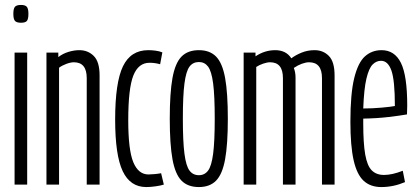

<svg xmlns="http://www.w3.org/2000/svg" viewBox="-20 -747 1689 777"><path d="M65 -655Q47 -655 40.5 -662.5Q34 -670 34 -691Q34 -712 40.5 -719.5Q47 -727 65 -727Q82 -727 88.5 -719.5Q95 -712 95 -691Q95 -670 89 -662.5Q83 -655 65 -655ZM39 0V-534H90V0Z M168 0V-534H216V-516Q234 -530 257 -537Q280 -544 301 -544Q336 -544 359.5 -520.5Q383 -497 383 -442V0H331V-431Q331 -495 279 -495Q266 -495 248.5 -488.5Q231 -482 219 -473V0Z M446 -263Q446 -413 477.5 -478.5Q509 -544 580 -544Q594 -544 609.5 -542Q625 -540 637 -535L628 -487Q607 -493 585 -493Q540 -493 519.5 -441Q499 -389 499 -260Q499 -140 519.5 -90.5Q540 -41 581 -41Q591 -41 606.5 -42.5Q622 -44 632 -46L643 0Q631 4 610 7Q589 10 572 10Q507 10 476.5 -54.5Q446 -119 446 -263Z M667 -267Q667 -371 678 -431.5Q689 -492 714.5 -518Q740 -544 785 -544Q829 -544 854.5 -518Q880 -492 891 -431.5Q902 -371 902 -267Q902 -163 891 -102.5Q880 -42 854.5 -16Q829 10 785 10Q740 10 714.5 -16Q689 -42 678 -102.5Q667 -163 667 -267ZM720 -267Q720 -174 726.5 -124.5Q733 -75 747 -56.5Q761 -38 785 -38Q808 -38 822 -56.5Q836 -75 842.5 -124.5Q849 -174 849 -267Q849 -360 842.5 -409.5Q836 -459 822 -477.5Q808 -496 785 -496Q761 -496 747 -477.5Q733 -459 726.5 -409.5Q720 -360 720 -267Z M966 0V-534H1014V-519Q1051 -544 1094 -544Q1115 -544 1131.5 -536Q1148 -528 1159 -511Q1176 -524 1200.5 -534Q1225 -544 1253 -544Q1288 -544 1311 -520.5Q1334 -497 1334 -442V0H1283V-431Q1283 -495 1231 -495Q1218 -495 1201.5 -489Q1185 -483 1169 -472Q1176 -455 1176 -433V0H1125V-431Q1125 -495 1073 -495Q1061 -495 1045 -489.5Q1029 -484 1017 -476V0Z M1523 10Q1479 10 1451.5 -15.5Q1424 -41 1411 -99Q1398 -157 1398 -254Q1398 -368 1413.5 -431Q1429 -494 1457 -519Q1485 -544 1524 -544Q1577 -544 1602.5 -492.5Q1628 -441 1628 -320Q1628 -314 1627.5 -301.5Q1627 -289 1627 -284Q1599 -279 1552.5 -273.5Q1506 -268 1450 -267V-248Q1450 -167 1458 -121.5Q1466 -76 1484.5 -57.5Q1503 -39 1534 -39Q1567 -39 1610 -56L1619 -10Q1572 10 1523 10ZM1450 -308Q1487 -308 1525.5 -311.5Q1564 -315 1578 -318Q1578 -422 1564 -461.5Q1550 -501 1522 -501Q1503 -501 1488 -486Q1473 -471 1463 -429.5Q1453 -388 1450 -308Z"/></svg>

Font: Georama ExtraCondensed Light
Style: Regular
Weight: 300
Width: 2
Designer: Jean-Baptiste Levee
Foundry: Production Type
Version: Version 1.000